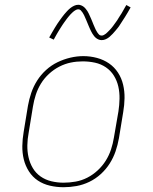

<svg xmlns="http://www.w3.org/2000/svg" viewBox="-20 -776 640 804"><path d="M246 8Q217 8 189 1.5Q161 -5 138.5 -20Q116 -35 101 -58.5Q86 -82 79.5 -109Q73 -136 73.5 -165Q74 -194 79 -223L97 -333Q102 -361 111 -387.5Q120 -414 135.5 -438.5Q151 -463 173 -483Q195 -503 221 -515.5Q247 -528 274.5 -534.5Q302 -541 329 -541Q358 -541 386 -533.5Q414 -526 436.5 -510.5Q459 -495 474 -472Q489 -449 495.5 -421.5Q502 -394 501.5 -365Q501 -336 496 -307L478 -197Q473 -169 464 -142.5Q455 -116 439.5 -91.5Q424 -67 402 -47Q380 -27 354 -14.5Q328 -2 300.5 3Q273 8 246 8ZM246 -11Q271 -11 296.5 -15.5Q322 -20 345.5 -32Q369 -44 389 -62.5Q409 -81 423 -103.5Q437 -126 445 -150.5Q453 -175 457 -200L476 -310Q480 -336 480.5 -362.5Q481 -389 475.5 -413.5Q470 -438 457 -459Q444 -480 423.5 -494Q403 -508 378 -513.5Q353 -519 326 -519Q301 -519 276.5 -514Q252 -509 228.5 -497Q205 -485 185 -466.5Q165 -448 151.5 -426Q138 -404 130 -379.5Q122 -355 118 -330L100 -220Q95 -194 94.5 -168Q94 -142 99.5 -117.5Q105 -93 117.5 -72Q130 -51 150 -37Q170 -23 195 -17Q220 -11 246 -11ZM406 -608Q399 -608 393 -610.5Q387 -613 382.5 -616.5Q378 -620 374 -625Q370 -630 367 -635Q364 -640 361.5 -645Q359 -650 356.5 -655.5Q354 -661 351.5 -667Q349 -673 346.5 -679Q344 -685 341.5 -691Q339 -697 336.5 -702.5Q334 -708 332 -712.5Q330 -717 326 -723Q322 -729 318 -733Q314 -737 308 -737Q303 -737 298 -734.5Q293 -732 290 -729.5Q287 -727 283 -723.5Q279 -720 274.5 -715Q270 -710 268 -707.5Q266 -705 263.5 -702Q261 -699 258.5 -695.5Q256 -692 253.5 -688.5Q251 -685 248 -681Q245 -677 242.5 -673Q240 -669 237 -664.5Q234 -660 231 -655Q228 -650 224.5 -644.5Q221 -639 218 -633.5Q215 -628 211.5 -622Q208 -616 205 -610L186 -619Q192 -630 198 -640Q204 -650 209.5 -659.5Q215 -669 220.5 -677Q226 -685 231 -692Q236 -699 240.5 -705Q245 -711 249.5 -716.5Q254 -722 261 -729.5Q268 -737 275 -742.5Q282 -748 290.5 -752Q299 -756 308 -756Q314 -756 320 -753.5Q326 -751 330.5 -747.5Q335 -744 339 -739Q343 -734 346 -729.5Q349 -725 351.5 -719.5Q354 -714 356.5 -708.5Q359 -703 361.5 -697.5Q364 -692 366.5 -685.5Q369 -679 371.5 -673Q374 -667 376.5 -661.5Q379 -656 381 -651.5Q383 -647 387 -641Q391 -635 395 -631Q399 -627 406 -627Q410 -627 415 -629.5Q420 -632 423.5 -635Q427 -638 430.5 -641.5Q434 -645 438.5 -649.5Q443 -654 445 -656.5Q447 -659 449.5 -662Q452 -665 454.5 -668.5Q457 -672 459.5 -675.5Q462 -679 465 -683Q468 -687 471 -691.5Q474 -696 476.5 -700.5Q479 -705 482.5 -710Q486 -715 489 -720Q492 -725 495 -730.5Q498 -736 501.5 -742Q505 -748 509 -755L527 -745Q521 -734 515 -724Q509 -714 503.5 -705Q498 -696 492.5 -688Q487 -680 482.5 -672.5Q478 -665 473 -659Q468 -653 463.5 -647.5Q459 -642 452 -634.5Q445 -627 438.5 -621.5Q432 -616 423.5 -612Q415 -608 406 -608Z"/></svg>

Font: Iosevka Curly Slab ThExObl
Style: Regular
Weight: 100
Width: 7
Italic angle: -9°
Monospace: yes
Designer: Belleve Invis
Foundry: Belleve Invis
Version: Version 11.1.0; ttfautohint (v1.8.3)